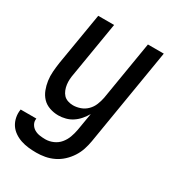

<svg xmlns="http://www.w3.org/2000/svg" viewBox="-190 -625 869 954"><g transform="rotate(30 244.5 -148.5)"><path d="M165 223Q142 223 119.5 220.5Q97 218 76 211Q55 204 37 191.5Q19 179 7.5 161.5Q-4 144 -8.5 121.5Q-13 99 -9 76H81Q78 93 86 107.5Q94 122 107.5 130Q121 138 137.5 140.5Q154 143 171 143Q193 143 215 133.5Q237 124 252 106Q267 88 275 66Q283 44 287 22L304 -79Q294 -61 279.5 -44Q265 -27 247 -15Q229 -3 208 2.5Q187 8 167 8Q141 8 116.5 -0.5Q92 -9 75.5 -26.5Q59 -44 50 -67.5Q41 -91 37.5 -116Q34 -141 36 -167.5Q38 -194 42 -221L92 -520H183L131 -207Q128 -192 127 -176.5Q126 -161 128 -146Q130 -131 135.5 -117Q141 -103 150.5 -92.5Q160 -82 175 -77Q190 -72 205 -72Q226 -72 247 -79.5Q268 -87 284 -103Q300 -119 308.5 -140Q317 -161 321 -182L377 -520H468L376 36Q372 60 364 84.5Q356 109 341.5 131.5Q327 154 307 172.5Q287 191 263 202.5Q239 214 214 218.5Q189 223 165 223Z"/></g></svg>

Font: Iosevka Medium
Style: Italic
Weight: 500
Italic angle: -9°
Monospace: yes
Designer: Belleve Invis
Foundry: Belleve Invis
Version: Version 32.5.0; ttfautohint (v1.8.4)